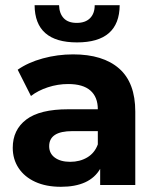

<svg xmlns="http://www.w3.org/2000/svg" viewBox="-20 -711 587 738"><path d="M500 -282V0H365V-62Q325 7 214 7Q157 7 115.5 -12Q74 -31 51.5 -65Q29 -99 29 -143Q29 -212 81 -251.5Q133 -291 242 -291H356Q356 -338 327.5 -363Q299 -388 242 -388Q202 -388 164 -375.5Q126 -363 99 -342L48 -443Q88 -471 144.5 -486.5Q201 -502 261 -502Q376 -502 438 -447.5Q500 -393 500 -282ZM356 -156V-207H258Q169 -207 169 -149Q169 -121 191 -105Q213 -89 250 -89Q287 -89 315.5 -106Q344 -123 356 -156ZM113 -691H207Q208 -659 225 -641Q242 -623 275 -623Q308 -623 326 -641Q344 -659 344 -691H440Q439 -548 276 -548Q114 -548 113 -691Z"/></svg>

Font: Montserrat Ace
Style: Bold
Weight: 700
Designer: Julieta Ulanovsky
Foundry: Julieta Ulanovsky
Version: Version 1